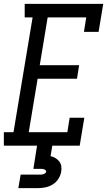

<svg xmlns="http://www.w3.org/2000/svg" viewBox="-38 -755 558 995"><path d="M-18 0V-70H32L131 -665H90V-735H497L473 -590H397L409 -665H209L168 -417H372L361 -347H157L111 -70H311L323 -145H399L375 0ZM57 220 69 150H169Q174 150 178.5 149.5Q183 149 187.5 147.5Q192 146 196 143Q200 140 201 135Q202 131 198.5 127.5Q195 124 191 122.5Q187 121 182.5 120.5Q178 120 174 120H135L154 0H233L224 54Q237 57 249 64Q261 71 269 81.5Q277 92 279.5 106Q282 120 279 135Q276 154 264.5 172Q253 190 235 201Q217 212 197 216Q177 220 157 220Z"/></svg>

Font: Iosevka Slab Oblique
Style: Regular
Weight: 400
Italic angle: -9°
Monospace: yes
Designer: Belleve Invis
Foundry: Belleve Invis
Version: Version 11.1.1; ttfautohint (v1.8.3)